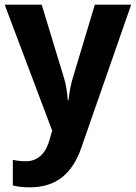

<svg xmlns="http://www.w3.org/2000/svg" viewBox="-20 -564 583 824"><path d="M0 -544 204 -3 194 31C180 86 149 128 91 128C69 128 48 125 35 122V232C52 236 75 240 107 240C221 240 290 182 329 70L543 -544H387L295 -238C284 -204 278 -169 274 -134H271C268 -171 263 -205 252 -238L159 -544Z"/></svg>

Font: Noto Sans Display
Style: Bold
Weight: 700
Designer: Monotype Design Team
Foundry: Monotype Imaging Inc.
Version: Version 1.900